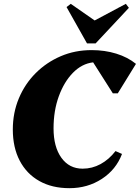

<svg xmlns="http://www.w3.org/2000/svg" viewBox="-20 -968 731 1004"><path d="M343 16Q252 16 185.5 -21.5Q119 -59 83 -128Q47 -197 47 -291Q47 -378 78.5 -453.5Q110 -529 166.5 -585.5Q223 -642 297.5 -674Q372 -706 459 -706Q528 -706 588 -687.5Q648 -669 691 -634L596 -480H570L467 -642Q408 -635 361.5 -587.5Q315 -540 287.5 -464.5Q260 -389 260 -297Q260 -200 301 -143Q342 -86 412 -86Q462 -86 506 -110Q550 -134 584 -178L618 -163Q587 -81 512.5 -32.5Q438 16 343 16ZM435 -741 328 -931 350 -948 475 -861 638 -948 654 -927 480 -741Z"/></svg>

Font: Platypi ExtraBold
Style: Italic
Weight: 800
Italic angle: -13°
Designer: David Sargent
Foundry: Bolt Cutter Type
Version: Version 1.200; ttfautohint (v1.8.4.7-5d5b)